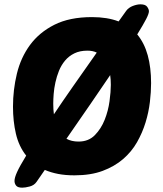

<svg xmlns="http://www.w3.org/2000/svg" viewBox="-20 -800 751 887"><path d="M405 -721Q476 -721 528 -701L563 -750Q574 -765 593.5 -772.5Q613 -780 629 -780Q652 -780 660 -768.5Q668 -757 668 -748Q668 -737 655.5 -712.5Q643 -688 614 -641Q647 -601 662.5 -544.5Q678 -488 678 -416Q678 -376 672.5 -329Q667 -282 652.5 -234.5Q638 -187 613 -143Q588 -99 548.5 -65Q509 -31 454 -10.5Q399 10 324 10Q282 10 248.5 3.5Q215 -3 187 -15L149 40Q138 56 117.5 61.5Q97 67 83 67Q62 67 54.5 57.5Q47 48 47 36Q47 21 59 -5.5Q71 -32 101 -81Q67 -124 53.5 -182Q40 -240 40 -307Q40 -385 58 -459.5Q76 -534 118.5 -592Q161 -650 231 -685.5Q301 -721 405 -721ZM489 -453Q450 -395 400 -322.5Q350 -250 287 -159Q310 -146 343 -146Q389 -146 418 -175.5Q447 -205 463.5 -246.5Q480 -288 486 -332.5Q492 -377 492 -408Q492 -432 489 -453ZM384 -566Q349 -566 323.5 -553.5Q298 -541 280.5 -520Q263 -499 252.5 -473Q242 -447 236 -419.5Q230 -392 228 -366.5Q226 -341 226 -321Q226 -294 229 -272Q267 -329 316 -399Q365 -469 427 -557Q409 -566 384 -566Z"/></svg>

Font: Poetsen One
Style: Regular
Weight: 400
Designer: Pablo Impallari, Rodrigo Fuenzalida
Foundry: Pablo Impallari, Rodrigo Fuenzalida
Version: Version 1.001; ttfautohint (v0.93) -l 8 -r 50 -G 200 -x 14 -